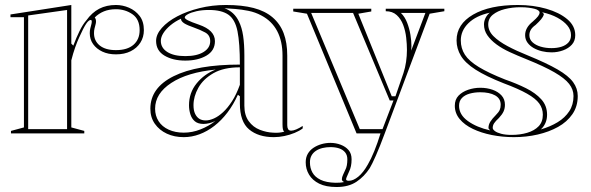

<svg xmlns="http://www.w3.org/2000/svg" viewBox="-20 -535 2369 770"><path d="M24 0V-10L76 -24V-466H22V-477L266 -515V-360L274 -352Q286 -384 299 -410.5Q312 -437 326 -453Q349 -485 378 -500Q407 -515 445 -515Q472 -515 497.5 -504Q523 -493 540 -471Q557 -449 557 -414Q557 -386 543 -364Q529 -342 504 -329.5Q479 -317 445 -317Q414 -317 390.5 -328Q367 -339 353.5 -358Q340 -377 340 -402Q340 -412 342 -420.5Q344 -429 346 -436Q348 -443 348 -448Q348 -455 344 -455Q336 -455 325.5 -439.5Q315 -424 298 -386Q290 -369 281.5 -345Q273 -321 266 -293V-24L318 -10V0ZM249 -495 93 -473V-17H249ZM445 -498Q418 -498 397 -489.5Q376 -481 360 -465Q363 -461 364 -457.5Q365 -454 365 -448Q365 -443 363 -436Q361 -429 359 -420.5Q357 -412 357 -402Q357 -371 380 -352.5Q403 -334 445 -334Q491 -334 515.5 -355.5Q540 -377 540 -414Q540 -458 511 -478Q482 -498 445 -498Z M886 -515Q951 -515 997 -503Q1043 -491 1073 -465.5Q1103 -440 1117.5 -402Q1132 -364 1132 -312V-33Q1132 -23 1135.5 -17Q1139 -11 1148 -11Q1156 -11 1168 -16Q1180 -21 1194 -30V-20Q1181 -10 1161.5 -2Q1142 6 1120.5 10.5Q1099 15 1078 15Q1016 15 979 -16Q942 -47 942 -120Q942 -129 942 -133Q942 -137 942 -140.5Q942 -144 942 -149L934 -155Q916 -115 892 -83.5Q868 -52 839.5 -30Q811 -8 780 3.5Q749 15 717 15Q679 15 649 1Q619 -13 601 -38.5Q583 -64 583 -99Q583 -183 676.5 -229.5Q770 -276 942 -276Q942 -362 932.5 -409.5Q923 -457 896 -476Q869 -495 818 -495Q790 -495 768 -490Q746 -485 733.5 -478Q721 -471 721 -465Q721 -460 733.5 -453.5Q746 -447 778 -436Q842 -414 842 -370Q842 -332 808 -312Q774 -292 723 -292Q673 -292 639.5 -312Q606 -332 606 -371Q606 -397 629 -423Q652 -449 691 -469.5Q730 -490 780.5 -502.5Q831 -515 886 -515ZM942 -265Q877 -265 836 -241.5Q795 -218 775.5 -183Q756 -148 756 -113Q756 -92 762.5 -78.5Q769 -65 779.5 -58.5Q790 -52 805 -52Q820 -52 838 -60Q856 -68 874.5 -85Q893 -102 910.5 -129Q928 -156 942 -195ZM717 -3Q751 -3 784 -16Q817 -29 844 -50Q832 -44 819.5 -41Q807 -38 796 -38Q774 -38 761.5 -48.5Q749 -59 743.5 -76.5Q738 -94 738 -113Q738 -163 768.5 -200.5Q799 -238 845 -256Q732 -245 667 -202.5Q602 -160 602 -99Q602 -71 616 -49Q630 -27 656.5 -15Q683 -3 717 -3ZM880 -502Q900 -495 914.5 -481.5Q929 -468 938 -449Q950 -425 955 -391.5Q960 -358 960 -312V-111Q960 -73 977.5 -49Q995 -25 1022 -14.5Q1049 -4 1075 -3Q1087 -2 1098.5 -3Q1110 -4 1120 -7Q1116 -10 1114.5 -17Q1113 -24 1113 -37V-312Q1113 -370 1091.5 -410.5Q1070 -451 1028 -473Q1004 -486 976.5 -491.5Q949 -497 924 -499Q899 -501 880 -502ZM723 -310Q770 -310 796.5 -326.5Q823 -343 823 -370Q823 -394 802.5 -405Q782 -416 759 -424Q747 -428 735.5 -433Q724 -438 718 -442Q705 -451 706 -460Q682 -449 663.5 -433.5Q645 -418 635 -402Q625 -386 625 -371Q625 -343 651 -326.5Q677 -310 723 -310Z M1330 215Q1287 215 1260 201.5Q1233 188 1219.5 165.5Q1206 143 1206 116Q1206 96 1214.5 81.5Q1223 67 1237.5 57.5Q1252 48 1269.5 43Q1287 38 1305 38Q1327 38 1346.5 45.5Q1366 53 1378 67Q1390 81 1390 104Q1390 119 1387.5 131Q1385 143 1380 153Q1375 165 1371.5 172.5Q1368 180 1368 184Q1368 190 1379 190Q1397 190 1417 173.5Q1437 157 1455 125Q1468 103 1481 71Q1494 39 1506 0H1410L1211 -480L1156 -489V-500H1469V-489L1417 -480L1551 -149H1566L1598 -242Q1605 -263 1608.5 -287Q1612 -311 1612 -335Q1612 -357 1609 -384Q1606 -411 1597 -435Q1588 -459 1571 -474.5Q1554 -490 1527 -490V-500H1762V-490L1703 -480L1523 0Q1503 54 1487.5 89Q1472 124 1463 139Q1441 173 1409.5 194Q1378 215 1330 215ZM1223 116Q1223 139 1233 157Q1243 175 1265.5 186Q1288 197 1325 198Q1334 198 1342.5 197.5Q1351 197 1360 195Q1351 191 1351 184Q1351 176 1356 165.5Q1361 155 1364 148Q1369 139 1371 128Q1373 117 1373 104Q1373 87 1364 76Q1355 65 1340 60Q1325 55 1305 55Q1289 55 1274 58.5Q1259 62 1247.5 69.5Q1236 77 1229.5 88.5Q1223 100 1223 116ZM1423 -17H1514L1558 -132H1543L1396 -483H1228ZM1588 -483Q1604 -467 1613 -443.5Q1622 -420 1626 -395.5Q1630 -371 1630 -350Q1630 -345 1629.5 -341Q1629 -337 1629 -332L1686 -483Z M2041 15Q1995 15 1952.5 6.5Q1910 -2 1876.5 -18Q1843 -34 1823.5 -57.5Q1804 -81 1804 -111Q1804 -136 1819 -151.5Q1834 -167 1857.5 -175Q1881 -183 1906 -183Q1933 -183 1955.5 -175Q1978 -167 1991.5 -152Q2005 -137 2005 -115Q2005 -100 1999.5 -88Q1994 -76 1981 -62Q1967 -49 1961.5 -40.5Q1956 -32 1956 -22Q1956 -16 1964.5 -9.5Q1973 -3 1990 1.5Q2007 6 2032 6Q2066 6 2094.5 -2.5Q2123 -11 2140 -28.5Q2157 -46 2157 -75Q2157 -100 2142.5 -120Q2128 -140 2093.5 -159.5Q2059 -179 2000 -201Q1929 -229 1887.5 -255.5Q1846 -282 1828.5 -311Q1811 -340 1811 -373Q1811 -438 1877.5 -476.5Q1944 -515 2057 -515Q2118 -515 2170.5 -500Q2223 -485 2255 -458Q2287 -431 2287 -394Q2287 -371 2273.5 -356Q2260 -341 2238 -333Q2216 -325 2192 -325Q2172 -325 2153.5 -329.5Q2135 -334 2120 -342.5Q2105 -351 2095.5 -364Q2086 -377 2086 -394Q2086 -424 2116 -448Q2132 -462 2138 -470Q2144 -478 2144 -485Q2144 -489 2139 -493Q2134 -497 2124.5 -499.5Q2115 -502 2101 -504Q2087 -506 2068 -506Q2034 -506 2004.5 -498.5Q1975 -491 1956.5 -476Q1938 -461 1938 -437Q1938 -411 1959 -390Q1980 -369 2015.5 -350Q2051 -331 2096 -313Q2172 -282 2216 -256.5Q2260 -231 2278.5 -205.5Q2297 -180 2297 -150Q2297 -108 2275.5 -77Q2254 -46 2218 -26Q2182 -6 2136.5 4.5Q2091 15 2041 15ZM1946 -12Q1942 -16 1940.5 -18Q1939 -20 1939 -22Q1939 -35 1946.5 -47Q1954 -59 1968 -73Q1980 -85 1984 -94Q1988 -103 1988 -115Q1988 -140 1965.5 -152.5Q1943 -165 1906 -165Q1883 -165 1863.5 -159.5Q1844 -154 1832.5 -142Q1821 -130 1821 -111Q1821 -75 1856.5 -49.5Q1892 -24 1946 -12ZM2149 -16Q2187 -27 2216.5 -45Q2246 -63 2263 -89Q2280 -115 2280 -150Q2280 -176 2262.5 -198.5Q2245 -221 2203.5 -245Q2162 -269 2090 -298Q2055 -312 2024.5 -326Q1994 -340 1971 -357Q1948 -374 1934.5 -393.5Q1921 -413 1921 -437Q1921 -450 1927 -462.5Q1933 -475 1944 -484Q1889 -472 1858.5 -442Q1828 -412 1828 -373Q1828 -341 1844.5 -315.5Q1861 -290 1900.5 -266Q1940 -242 2006 -216Q2052 -200 2090 -181Q2128 -162 2151 -136.5Q2174 -111 2174 -75Q2174 -57 2167.5 -42Q2161 -27 2149 -16ZM2192 -342Q2214 -342 2231.5 -347.5Q2249 -353 2259.5 -364.5Q2270 -376 2270 -394Q2270 -415 2255.5 -432.5Q2241 -450 2215.5 -464Q2190 -478 2154 -486Q2158 -483 2159.5 -481Q2161 -479 2161 -477Q2158 -467 2150 -457.5Q2142 -448 2128 -435Q2114 -425 2108.5 -415Q2103 -405 2103 -394Q2103 -377 2115.5 -365.5Q2128 -354 2148 -348Q2168 -342 2192 -342Z"/></svg>

Font: Kalnia Glaze Thin SemiBold
Style: Regular
Weight: 600
Version: Version 1.110